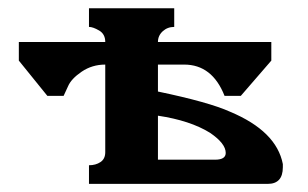

<svg xmlns="http://www.w3.org/2000/svg" viewBox="-20 -453 758 473"><path d="M199.2 -45.9Q215.8 -45.9 227.5 -53.7Q239.3 -61.5 239.3 -78.1V-293.9Q207 -293.9 181.2 -276.4Q155.3 -258.8 147.5 -240.2L136.7 -216.8H96.7L26.4 -303.7V-349.6H239.3Q239.3 -369.1 224.1 -377.9Q209 -386.7 199.2 -386.7V-432.6H409.2V-386.7Q392.6 -386.7 380.9 -376Q369.1 -365.2 369.1 -349.6H648.4V-303.7L573.2 -216.8H533.2Q502.9 -293.9 433.6 -293.9H369.1V-227.5Q495.1 -201.2 546.9 -177.7Q661.1 -129.9 676.8 -48.8V-41Q676.8 0 639.6 0H199.2ZM509.8 -59.6Q536.1 -59.6 536.1 -76.2Q536.1 -99.6 497.1 -126Q448.2 -156.2 369.1 -168V-59.6Z"/></svg>

Font: Menaion Unicode
Style: Regular
Weight: 400
Designer: Aleksandr Andreev
Foundry: Ponomar Technologies, Inc.
Version: 2.0